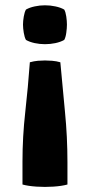

<svg xmlns="http://www.w3.org/2000/svg" viewBox="-20 -538 348 743"><path d="M213.5 -297Q222 -200.5 231.5 -104.5Q241 -8.5 241 89.5V176Q219.5 182 186.8 184.2Q154 186.5 121.2 184.2Q88.5 182 67 176V87.5Q67 -9 77.8 -104.8Q88.5 -200.5 95.5 -297Q111.5 -301.5 127 -302.8Q142.5 -304 154 -304Q164.5 -304 181.5 -302.8Q198.5 -301.5 213.5 -297ZM154 -367Q134 -367 114.2 -371.2Q94.5 -375.5 80.5 -383.5Q75 -393 72 -411Q69 -429 69 -443Q69 -456.5 72 -474Q75 -491.5 80.5 -501Q94.5 -509 114.2 -513.2Q134 -517.5 154 -517.5Q174.5 -517.5 194.5 -513.2Q214.5 -509 228.5 -501Q234 -491.5 236.5 -474Q239 -456.5 239 -443Q239 -429 236.5 -411Q234 -393 228.5 -383.5Q214.5 -375.5 194.5 -371.2Q174.5 -367 154 -367Z"/></svg>

Font: Signika Light
Style: Bold
Weight: 700
Version: Version 2.003;gftools[0.9.32]